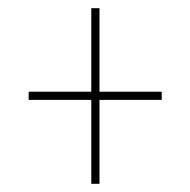

<svg xmlns="http://www.w3.org/2000/svg" viewBox="-20 -592 465 469"><path d="M203 -143H223V-348H375V-368H223V-572H203V-368H50V-348H203Z"/></svg>

Font: Noto Serif Display ExtraCondensed Black
Style: Regular
Weight: 900
Width: 2
Designer: Monotype Design Team
Foundry: Monotype Imaging Inc.
Version: Version 2.009